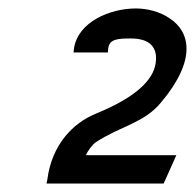

<svg xmlns="http://www.w3.org/2000/svg" viewBox="-20 -822 461 454"><path d="M90 -388H367L397 -455H183C187 -464 197 -479 207 -486C267 -525 321 -531 361 -580C446 -681 429 -747 382 -778C358 -795 327 -802 301 -802C241 -802 165 -771 155 -708L154 -698H235L236 -708C239 -730 259 -731 290 -731C333 -731 354 -711 348 -672C342 -633 302 -592 206 -553C153 -531 103 -481 92 -398Z"/></svg>

Font: Charger Sport
Style: SeBdExtObl
Weight: 600
Designer: Jasper
Foundry: Cannot Into Space Fonts
Version: Version 1.1